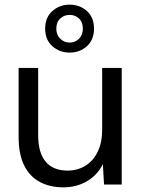

<svg xmlns="http://www.w3.org/2000/svg" viewBox="-20 -793 613 825"><path d="M252 12Q194 12 150.5 -11.5Q107 -35 83.5 -83Q60 -131 60 -204V-501H144V-213Q144 -136 176.5 -98Q209 -60 270 -60Q313 -60 346.5 -80.5Q380 -101 399.5 -140.5Q419 -180 419 -236V-501H503V0H427L422 -88Q399 -41 354 -14.5Q309 12 252 12ZM279 -567Q236 -567 205 -594.5Q174 -622 174 -670Q174 -718 205 -745.5Q236 -773 279 -773Q323 -773 353.5 -745.5Q384 -718 384 -670Q384 -622 353.5 -594.5Q323 -567 279 -567ZM279 -610Q303 -610 319.5 -626.5Q336 -643 336 -670Q336 -698 319.5 -713.5Q303 -729 279 -729Q256 -729 239 -713.5Q222 -698 222 -670Q222 -643 239 -626.5Q256 -610 279 -610Z"/></svg>

Font: DVN - DM Sans
Style: Regular
Weight: 400
Designer: Colophon Foundry, Jonny Pinhorn
Foundry: Colophon Foundry
Version: Version 4.004;gftools[0.9.30]